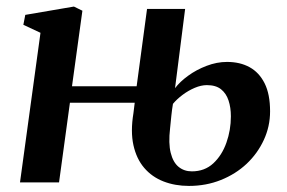

<svg xmlns="http://www.w3.org/2000/svg" viewBox="-20 -570 896 600"><path d="M570.5 11Q527 11 491 -3Q455 -17 430.8 -45.2Q406.5 -73.5 397 -116.2Q387.5 -159 397 -216.5L401 -249H198.5L164.5 0H42.5L106.5 -467.5L53 -492.5L59 -523.5L211 -549.5L237.5 -536.5L205 -300.5H407L439.5 -542H558.5L527 -294.5Q542 -314.5 567.8 -333.2Q593.5 -352 625.5 -364.2Q657.5 -376.5 689.5 -376.5Q730 -376.5 760 -360Q790 -343.5 807 -309.5Q824 -275.5 824 -222Q824 -175 804.5 -132.8Q785 -90.5 750.8 -58.2Q716.5 -26 670.2 -7.5Q624 11 570.5 11ZM579.5 -34.5Q619.5 -34.5 646.5 -59.5Q673.5 -84.5 687.5 -124Q701.5 -163.5 701.5 -206.5Q701.5 -234 694.2 -256Q687 -278 670.8 -291Q654.5 -304 626.5 -304Q608.5 -304 588.5 -295.5Q568.5 -287 550.5 -273.5Q532.5 -260 520.5 -245.5Q517.5 -228 515.5 -208.8Q513.5 -189.5 511.5 -169Q506 -122 513.5 -92.2Q521 -62.5 538.2 -48.5Q555.5 -34.5 579.5 -34.5Z"/></svg>

Font: Merriweather 60pt SemiBold
Style: Italic
Weight: 600
Italic angle: -7.8°
Version: Version 2.101